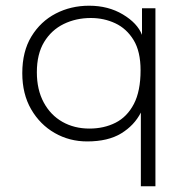

<svg xmlns="http://www.w3.org/2000/svg" viewBox="-20 -485 640 672"><path d="M473 167V-91Q450 -46 404 -18Q358 10 285 10Q223 10 171.5 -19.5Q120 -49 89 -102.5Q58 -156 58 -229Q58 -305 90 -357.5Q122 -410 175 -437.5Q228 -465 292 -465Q359 -465 410 -434.5Q461 -404 477 -363V-456H524V167ZM293 -35Q344 -35 384.5 -55.5Q425 -76 448.5 -121Q472 -166 472 -239Q472 -305 447.5 -345Q423 -385 383.5 -403.5Q344 -422 298 -422Q246 -422 203 -401Q160 -380 134.5 -338Q109 -296 109 -232Q109 -171 133 -126.5Q157 -82 198.5 -58.5Q240 -35 293 -35Z"/></svg>

Font: Inconsolata Expanded Light
Style: Regular
Weight: 300
Width: 7
Monospace: yes
Designer: Raph Levien, Cyreal, Brenton Simpson
Foundry: Raph Levien, Cyreal, Google
Version: Version 3.001; ttfautohint (v1.8.2.53-6de2)